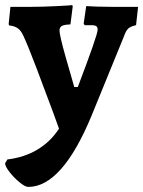

<svg xmlns="http://www.w3.org/2000/svg" viewBox="-41 -493 563 755"><path d="M-21 149 -12 134Q55 126 106.5 95Q158 64 191 13L169 -48Q138 -132 103 -224Q68 -316 51 -352Q41 -374 28 -382.5Q15 -391 -5 -393L-7 -398L0 -466H76Q123 -466 183 -469Q243 -472 243 -473L245 -468L236 -397Q210 -396 201.5 -390.5Q193 -385 193 -373Q193 -354 217.5 -267.5Q242 -181 251 -151H265Q343 -356 343 -376Q343 -386 337.5 -390Q332 -394 317 -394H292L288 -400L298 -469Q309 -468 340 -467Q371 -466 406 -466H502L494 -394Q472 -389 463 -380.5Q454 -372 446 -349L319 -38Q203 242 70 242Q58 242 36 224Q14 206 -3.5 183.5Q-21 161 -21 149Z"/></svg>

Font: Alegreya ExtraBold
Style: Regular
Weight: 800
Designer: Juan Pablo del Peral
Foundry: Huerta Tipografica
Version: Version 2.007; ttfautohint (v1.6)